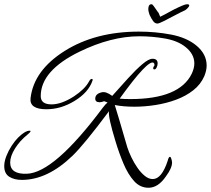

<svg xmlns="http://www.w3.org/2000/svg" viewBox="-62 -773 994 905"><path d="M638 112Q598 112 569.5 80Q541 48 520 -2Q499 -52 483 -105Q446 -226 452 -249Q393 -170 350 -117.5Q307 -65 280 -39Q162 75 41 75Q5 75 -18.5 60Q-42 45 -42 10Q-42 -12 -32 -37.5Q-22 -63 -7 -86Q8 -109 23 -124Q56 -157 78 -157Q82 -157 82 -155Q82 -150 67 -138Q32 -110 9 -73.5Q-14 -37 -14 -7Q-14 49 65 46Q194 41 423 -266Q436 -283 445 -290L429 -296Q416 -291 408 -291Q387 -291 387 -308Q387 -331 418 -338Q437 -343 467 -321Q506 -365 542.5 -405Q579 -445 609 -470.5Q639 -496 657 -496Q681 -496 681 -474Q681 -465 676.5 -455.5Q672 -446 666 -446Q660 -445 660 -452Q660 -457 666 -464V-468Q666 -474 662 -477Q636 -494 502 -308Q513 -307 525.5 -306.5Q538 -306 552 -306Q784 -306 842 -426Q854 -452 854 -474Q854 -518 813 -551Q776 -581 715.5 -591.5Q655 -602 595 -602Q462 -602 312 -529Q130 -440 130 -320Q130 -281 181 -281Q228 -281 287 -319Q338 -353 357 -388Q364 -401 370 -401Q377 -401 374 -393Q355 -337 289 -297Q225 -258 157 -258Q76 -258 82 -310Q97 -441 243 -533Q388 -624 593 -624Q671 -624 744.5 -610Q818 -596 864 -558Q912 -518 912 -464Q912 -441 901 -414Q884 -375 849 -347.5Q814 -320 768 -303Q722 -286 671 -278Q620 -270 572 -270Q546 -270 522.5 -272Q499 -274 479 -278Q485 -259 500 -209Q515 -159 538 -79Q545 -57 557.5 -31Q570 -5 586 18Q602 41 620.5 56Q639 71 658 71Q700 71 728 -14Q733 -34 739 -34Q744 -34 748 -15Q749 -12 749 -7Q749 19 721 57Q684 112 638 112ZM652 -753Q657 -753 663.5 -743Q670 -733 681 -718Q686 -713 688 -706.5Q690 -700 693 -694Q710 -702 736 -716.5Q762 -731 778 -738Q786 -742 799.5 -747.5Q813 -753 820 -753Q830 -753 830 -747Q830 -743 823.5 -736Q817 -729 811 -725Q789 -715 761 -700Q733 -685 710 -673.5Q687 -662 680 -662Q668 -662 659.5 -674Q651 -686 643 -703Q641 -710 639 -716.5Q637 -723 637 -730Q637 -753 652 -753Z"/></svg>

Font: Alex Brush
Style: Regular
Weight: 400
Designer: Robert E. Leuschke
Foundry: Robert E. Leuschke
Version: Version 1.111; ttfautohint (v1.8.4.7-5d5b)